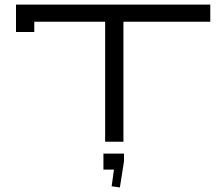

<svg xmlns="http://www.w3.org/2000/svg" viewBox="-20 -620 980 840"><path d="M432.5 122H478.5L468.5 195L504.5 200L522.5 86V52H432.5ZM440 0H520V-525H900V-600H50V-480H130V-525H440Z"/></svg>

Font: KetosagCBd
Style: Regular
Weight: 500
Designer: gluk
Foundry: gluk
Version: Version 00.0024